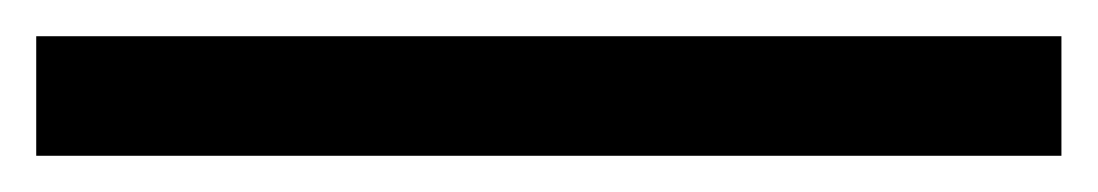

<svg xmlns="http://www.w3.org/2000/svg" viewBox="-20 118 606 106"><path d="M0 138H566V204H0Z"/></svg>

Font: Alexandria
Style: Regular
Weight: 400
Designer: Mohamed Gaber
Foundry: Kief Type Foundry
Version: Version 5.100